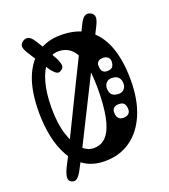

<svg xmlns="http://www.w3.org/2000/svg" viewBox="-153 -902 949 1076"><g transform="rotate(-20 322.0 -364.0)"><path d="M311 -731Q408 -731 471 -686.8Q534 -642.5 564.5 -559.5Q595 -476.5 595 -361Q595 -242 558.8 -157.2Q522.5 -72.5 457.5 -27.2Q392.5 18 306 18Q237 18 188 -12.5Q139 -43 108.5 -96.2Q78 -149.5 63.5 -218.2Q49 -287 49 -364Q49 -488 81.2 -569.5Q113.5 -651 172.2 -691Q231 -731 311 -731ZM268 -650Q225 -650 192.5 -615.2Q160 -580.5 142 -516.2Q124 -452 124 -363Q124 -270.5 144.8 -205.5Q165.5 -140.5 198.8 -106.2Q232 -72 270 -72Q320 -72 349.5 -108.5Q379 -145 392 -213.8Q405 -282.5 405 -379Q405 -472 390 -532Q375 -592 344.5 -621Q314 -650 268 -650ZM489 -452Q511 -452 520.5 -463Q530 -474 530 -497Q530 -510 519.5 -520Q509 -530 491 -530Q469.5 -530 460.8 -520.5Q452 -511 452 -499Q452 -473 461.5 -462.5Q471 -452 489 -452ZM508 -310Q524.5 -310 537.2 -322.5Q550 -335 550 -355Q550 -380 537 -393.5Q524 -407 496 -407Q477.5 -407 465.2 -394Q453 -381 453 -363Q453 -334 466.8 -322Q480.5 -310 508 -310ZM483 -175Q504 -175 515 -184.2Q526 -193.5 526 -210Q526 -232 517 -244Q508 -256 486 -256Q465 -256 455 -246.8Q445 -237.5 445 -221Q445 -198.5 455 -186.8Q465 -175 483 -175ZM124 -90 177 -32Q160 1.5 146.8 25Q133.5 48.5 120 58.5Q106.5 68.5 89 61Q70.5 51.5 72.5 30.2Q74.5 9 89.2 -21.5Q104 -52 124 -90ZM207 -90 154 -151Q224.5 -296.5 297 -443.8Q369.5 -591 448 -750Q461 -776.5 476 -786.8Q491 -797 512 -787Q531.5 -776.5 531.5 -758Q531.5 -739.5 517 -711Q440.5 -557.5 362.5 -400.8Q284.5 -244 207 -90ZM190 -568Q170 -597.5 145 -636.2Q120 -675 102 -704Q85 -732 86.5 -746.8Q88 -761.5 103 -772Q119.5 -783.5 136.5 -777.8Q153.5 -772 170 -745Q189.5 -715 211.5 -676.5Q233.5 -638 247 -613Q261.5 -582.5 261 -567.2Q260.5 -552 244 -543Q232 -534 219.8 -540.2Q207.5 -546.5 190 -568ZM267 -676Q266.5 -679.5 266.2 -682.2Q266 -685 266 -687Q266 -689 266 -691Q265.5 -704 273.8 -711.2Q282 -718.5 294 -720Q306 -721.5 316.5 -717.5Q327 -713.5 329 -703Q329.5 -701.5 330 -699.2Q330.5 -697 330.8 -694.2Q331 -691.5 331 -688Q332 -675.5 322 -668Q312 -660.5 300 -659Q288 -657.5 278 -661.5Q268 -665.5 267 -676ZM422 -681Q423 -668.5 413 -661Q403 -653.5 391 -652Q379 -650.5 369 -654.5Q359 -658.5 358 -669Q357.5 -674.5 357.2 -677.8Q357 -681 357 -684Q356.5 -697 364.8 -704.2Q373 -711.5 385 -713Q397 -714.5 407.5 -710.5Q418 -706.5 420 -696Q421 -694 421.5 -690.2Q422 -686.5 422 -681Z"/></g></svg>

Font: Kablammo
Style: Regular
Weight: 400
Designer: Travis Kochel, Lizy Gershenzon, Daria Petrova, Ethan Cohen
Foundry: Vectro Type Foundry
Version: Version 1.002